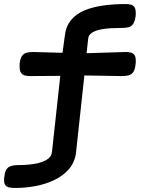

<svg xmlns="http://www.w3.org/2000/svg" viewBox="-61 -720 709 949"><path d="M17 209Q1 209 -12.5 207Q-26 205 -33.5 196.5Q-41 188 -41 170Q-41 164 -40.5 159Q-40 154 -39 151Q-37 123 -22.5 109.5Q-8 96 29 96Q72 96 109 90Q146 84 170 69.5Q194 55 196 30L237 -345L86 -344Q73 -344 61.5 -347Q50 -350 43 -360Q36 -370 36 -389Q36 -395 36 -398.5Q36 -402 36 -405Q39 -432 48.5 -444.5Q58 -457 72.5 -460Q87 -463 104 -463L248 -459L259 -540Q264 -589 290 -620.5Q316 -652 357.5 -669Q399 -686 451 -693Q503 -700 559 -700Q573 -700 584.5 -697.5Q596 -695 603 -685.5Q610 -676 610 -655Q610 -651 610 -647Q610 -643 609 -638Q605 -612 596 -600Q587 -588 573 -585Q559 -582 543 -582Q515 -582 486 -580.5Q457 -579 432.5 -573.5Q408 -568 392.5 -557.5Q377 -547 375 -530L367 -457L560 -463Q573 -463 584.5 -460.5Q596 -458 603 -449Q610 -440 610 -422Q610 -416 610 -411.5Q610 -407 609 -402Q606 -374 596.5 -362Q587 -350 572.5 -347Q558 -344 542 -344L356 -347L314 41Q306 87 277 119Q248 151 205 171Q162 191 113 200Q64 209 17 209Z"/></svg>

Font: Fredoka Expanded Medium
Style: Regular
Weight: 500
Width: 7
Designer: Ben Nathan
Foundry: Milena B. Brandão, Ben Nathan
Version: Version 2.001